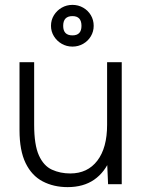

<svg xmlns="http://www.w3.org/2000/svg" viewBox="-20 -755 594 787"><path d="M423 0 419 -92V-500H479V0ZM60 -244V-500H120V-244ZM120 -244Q120 -161 139.5 -118Q159 -75 193 -59.5Q227 -44 268 -44Q339 -44 379 -96.5Q419 -149 419 -243H456Q456 -163 433 -106Q410 -49 366 -18.5Q322 12 257 12Q200 12 155 -11.5Q110 -35 85 -86.5Q60 -138 60 -221V-244ZM277 -564Q253 -564 233 -575.5Q213 -587 201 -606.5Q189 -626 189 -649Q189 -673 201 -692.5Q213 -712 233 -723.5Q253 -735 277 -735Q301 -735 321 -723.5Q341 -712 352.5 -692.5Q364 -673 364 -649Q364 -626 352.5 -606.5Q341 -587 321 -575.5Q301 -564 277 -564ZM277 -610Q314 -610 314 -649Q314 -689 277 -689Q239 -689 239 -649Q239 -610 277 -610Z"/></svg>

Font: Figtree Light
Style: Regular
Weight: 300
Designer: Erik Kennedy
Foundry: Erik Kennedy
Version: Version 2.001;gftools[0.9.30]